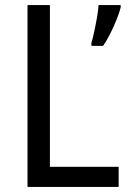

<svg xmlns="http://www.w3.org/2000/svg" viewBox="-20 -827 508 754"><path d="M88 -93V-807H176V-172H446V-93ZM454 -798Q449 -778 438 -750.5Q427 -723 413 -695Q399 -667 385 -647H339V-659Q344 -675 350 -702.5Q356 -730 361 -759Q366 -788 367 -807H454Z"/></svg>

Font: Noto Sans Kannada UI SemiCondensed
Style: Regular
Weight: 400
Width: 4
Designer: Jelle Bosma - Monotype Design Team
Foundry: Monotype Imaging Inc.
Version: Version 2.005; ttfautohint (v1.8.4.7-5d5b)